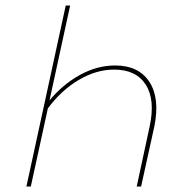

<svg xmlns="http://www.w3.org/2000/svg" viewBox="-20 -678 667 698"><path d="M399 -440Q484 -440 523 -380.5Q562 -321 541 -218L493 0H477L524 -218Q545 -315 510 -370Q475 -425 395 -425Q330 -425 266.5 -387.5Q203 -350 154 -284L92 0H76L219 -658H235L160 -313Q208 -371 270.5 -405.5Q333 -440 399 -440Z"/></svg>

Font: EauTestInfant Thin
Style: Italic
Weight: 250
Italic angle: -12°
Designer: Christian Thalmann (Catharsis Fonts)
Version: Version 0.001;PS 000.001;hotconv 1.0.88;makeotf.lib2.5.64775